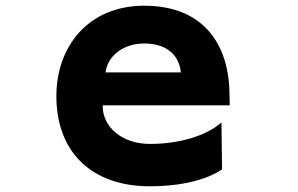

<svg xmlns="http://www.w3.org/2000/svg" viewBox="-20 -568 1040 671"><path d="M339 -200H783C783 -200 782 -227 782 -238C781 -412 692 -548 484 -548C288 -548 177 -405 177 -232C177 -35 302 83 503 83C612 83 701 61 756 24L754 -140C702 -94 608 -65 504 -65C405 -65 337 -126 339 -200ZM612 -315H349C355 -369 407 -416 484 -416C567 -416 607 -371 612 -315Z"/></svg>

Font: LINE Seed JP App_OTF ExtraBold
Style: Regular
Weight: 800
Designer: LINE & Fontrix & Fontworks
Version: Version 1.013